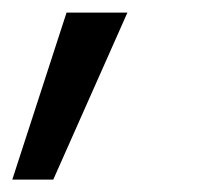

<svg xmlns="http://www.w3.org/2000/svg" viewBox="-36 -122 332 311"><path d="M-16.1 168.9 71.8 -101.6H170.4L50.3 168.9Z"/></svg>

Font: Inter 17pt
Style: Italic
Weight: 400
Italic angle: -9.3988°
Version: Version 4.001;git-66647c0bb